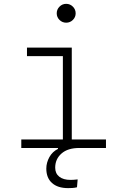

<svg xmlns="http://www.w3.org/2000/svg" viewBox="-20 -763 626 990"><path d="M331.1 207Q277.8 207 248.3 180.7Q218.8 154.3 218.8 106.4Q218.8 75.7 234.6 47.1Q250.5 18.6 278.8 4.9V0H89.8V-43.9H304.2V-473.6H119.1V-517.6H350.1V-43.9H526.4V0H388.7Q329.6 0 297.1 28.6Q264.6 57.1 264.6 101.6Q264.6 131.3 285.4 147.9Q306.2 164.6 343.8 164.6Q358.4 164.6 380.4 162.1L377 202.6Q365.2 205.6 353 206.3Q340.8 207 331.1 207ZM321.3 -646Q301.3 -646 286.9 -660.2Q272.5 -674.3 272.5 -694.3Q272.5 -714.4 286.9 -728.8Q301.3 -743.2 321.3 -743.2Q341.3 -743.2 355.7 -728.8Q370.1 -714.4 370.1 -694.3Q370.1 -674.3 355.7 -660.2Q341.3 -646 321.3 -646Z"/></svg>

Font: Cascadia Mono ExtraLight
Style: Regular
Weight: 200
Monospace: yes
Designer: Aaron Bell
Foundry: Saja Typeworks
Version: Version 2404.023; ttfautohint (v1.8.4)